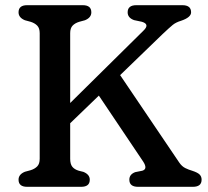

<svg xmlns="http://www.w3.org/2000/svg" viewBox="-20 -720 802 740"><path d="M250.5 -108Q250.5 -87.5 258.8 -77.2Q267 -67 283.5 -62L301.5 -57.5Q326 -47.5 326 -27.5Q326 0 293 0H84.5Q51.5 0 51.5 -27.5Q51.5 -48 76 -58L98 -64Q114 -69 123.5 -78.8Q133 -88.5 133 -108V-592Q133 -611.5 123.5 -621.2Q114 -631 98 -636L76 -642Q51.5 -652 51.5 -672.5Q51.5 -700 84.5 -700H299Q332 -700 332 -672.5Q332 -652 307.5 -642L285.5 -636Q269 -631 259.8 -621.2Q250.5 -611.5 250.5 -592V-323L532.5 -601.5Q559 -626.5 527 -636L496.5 -642.5Q472 -651.5 472 -672.5Q472 -700 505.5 -700H683Q716.5 -700 716.5 -672.5Q716.5 -653 678 -640Q658 -634 645.5 -623.8Q633 -613.5 606.5 -588.5L443 -430.5L670.5 -94Q681 -78.5 694.5 -72Q708 -65.5 720.5 -62Q742 -55 749.5 -47.2Q757 -39.5 757 -27.5Q757 0 723.5 0H512Q478.5 0 478.5 -27.5Q478.5 -48 501 -56.5L528.5 -62Q550.5 -68.5 532 -97L361 -351.5L250.5 -245Z"/></svg>

Font: Fraunces 9pt SuperSoft
Style: Regular
Weight: 400
Version: Version 1.000;[b76b70a41]